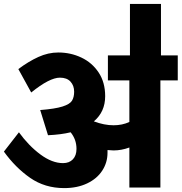

<svg xmlns="http://www.w3.org/2000/svg" viewBox="-20 -961 931 984"><path d="M891 -549H802V0H643V-205Q602 -190 562 -190Q551 -190 531 -192V-178Q531 -128 504 -86.5Q477 -45 426.5 -21Q376 3 309 3Q210 3 134.5 -49.5Q59 -102 0 -184L77 -283Q127 -214 187 -169.5Q247 -125 303 -125Q335 -125 353.5 -144.5Q372 -164 372 -198Q372 -246 342 -283Q293 -271 226 -268L186 -397Q262 -403 300 -415Q338 -427 349 -445Q360 -463 360 -491Q360 -522 341.5 -542.5Q323 -563 287 -563Q234 -563 140 -487L74 -607Q126 -646 176.5 -669Q227 -692 279 -692Q342 -692 397 -666Q452 -640 485.5 -589.5Q519 -539 519 -468Q519 -388 461 -339Q514 -319 562 -319Q607 -319 643 -336V-549H533V-677H646V-941H805V-677H891Z"/></svg>

Font: Martel Sans Black
Style: Regular
Weight: 900
Designer: Dan Reynolds and Mathieu Réguer
Foundry: Dan Reynolds and Mathieu Réguer
Version: Version 1.002; ttfautohint (v1.1) -l 5 -r 5 -G 72 -x 0 -D la